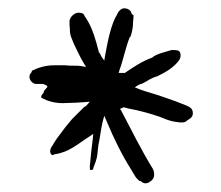

<svg xmlns="http://www.w3.org/2000/svg" viewBox="-20 -544 521 453"><path d="M54 -373C44 -363 52 -349 63 -346H82C84 -344 91 -344 92 -339C89 -335 84 -331 83 -327V-325C80 -322 77 -319 77 -314C92 -305 113 -299 137 -301C150 -301 165 -302 179 -303L192 -304L183 -294C182 -293 180 -292 179 -292L150 -263L135 -245C128 -236 121 -226 114 -217L105 -203V-202C100 -197 94 -184 103 -178C104 -178 106 -178 108 -180H109C144 -185 164 -205 191 -222L200 -228L199 -217C196 -195 194 -175 192 -153V-146C192 -144 192 -143 195 -143C198 -143 200 -144 200 -146V-147C204 -158 209 -169 210 -182L212 -201C216 -219 218 -239 222 -256L226 -271L232 -257C249 -216 268 -178 290 -143L299 -128C302 -123 305 -121 309 -117H311L313 -116C318 -111 325 -110 332 -114C340 -119 346 -125 343 -139V-140C343 -141 342 -141 341 -145C315 -187 290 -237 266 -283L263 -287L272 -291L283 -288C310 -283 335 -276 358 -268L373 -262C384 -258 394 -256 407 -255C417 -255 419 -257 423 -261C429 -264 435 -268 435 -277C435 -287 429 -291 420 -295C403 -302 384 -309 366 -315L348 -321C332 -326 313 -331 298 -338L306 -343C310 -346 315 -346 318 -348C330 -354 336 -360 351 -364C372 -374 392 -386 404 -404V-405C406 -407 407 -415 405 -420C402 -426 396 -426 385 -426C373 -422 348 -417 339 -408C316 -400 297 -387 276 -373L275 -372H260L262 -379C271 -403 276 -431 286 -456L288 -458C292 -469 294 -481 294 -493V-494C295 -499 295 -503 295 -508C295 -508 290 -511 290 -513V-514C289 -518 284 -523 277 -524C269 -526 262 -521 257 -512V-511C242 -488 234 -446 228 -413L226 -401L219 -411C217 -416 216 -418 213 -421V-422C206 -450 198 -477 185 -498L179 -507V-508C177 -512 173 -514 167 -514H166C156 -515 144 -503 144 -494C144 -487 144 -481 145 -474V-469C146 -458 150 -452 155 -439C162 -425 168 -411 177 -396L183 -386L172 -388C167 -389 161 -389 156 -389C148 -389 142 -389 133 -390H108C87 -390 69 -384 55 -377V-375ZM150 -262V-263ZM154 -439H155ZM407 -255Z"/></svg>

Font: Scribbler
Style: Lt
Weight: 300
Designer: Mew Too
Foundry: Cannot Into Space Fonts
Version: Version 1.001